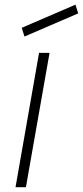

<svg xmlns="http://www.w3.org/2000/svg" viewBox="-20 -784 348 804"><path d="M307.5 -728 82.5 -631 71 -667.5 296 -764.5ZM187.5 -562.5 88.5 0H45L143.5 -562.5Z"/></svg>

Font: Russisch Sans ExtraLight
Style: Italic
Weight: 200
Width: 4
Italic angle: -10°
Designer: Michael Sharanda (font) & Cristiano Sobral (main changes)
Foundry: Michael Sharanda
Version: Version 2.00;September 8, 2020;FontCreator 13.0.0.2681 64-bi